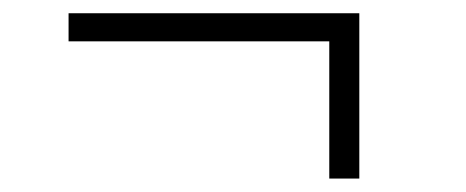

<svg xmlns="http://www.w3.org/2000/svg" viewBox="-20 -409 696 287"><path d="M472.2 -142.1V-347.2H82.5V-389.2H517.1V-142.1Z"/></svg>

Font: HK Grotesk Light Legacy
Style: Regular
Weight: 300
Designer: Alfredo Marco Pradil
Foundry: Hanken Design Co.
Version: Version 2.022;PS 002.022;hotconv 1.0.88;makeotf.lib2.5.64775